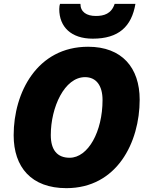

<svg xmlns="http://www.w3.org/2000/svg" viewBox="-20 -968 777 998"><path d="M462 -767C597 -767 664 -830 684 -948H576C559 -896 520 -885 478 -885C430 -885 398 -906 398 -948H292C290 -943 288 -933 288 -921C288 -828 350 -767 462 -767ZM325 10C588 10 706 -228 706 -450C706 -616 614 -725 438 -725C173 -725 51 -487 51 -265C51 -99 143 10 325 10ZM342 -148C277 -148 244 -189 244 -266C244 -410 315 -567 422 -567C481 -567 513 -522 513 -448C513 -284 438 -148 342 -148Z"/></svg>

Font: Noto Sans Black
Style: Italic
Weight: 900
Italic angle: -12°
Designer: Monotype Design Team
Foundry: Monotype Imaging Inc.
Version: Version 2.013